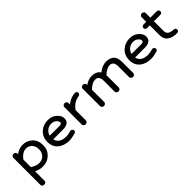

<svg xmlns="http://www.w3.org/2000/svg" viewBox="149 -1499 2662 2662"><g transform="rotate(-45 1480.0 -167.5)"><path d="M105 195Q89 195 76.5 185Q64 175 64 161V-375Q64 -389 76.5 -399.5Q89 -410 105 -410Q120 -410 132.5 -399.5Q145 -389 145 -375V-361Q210 -410 280 -410Q363 -410 422 -356Q481 -302 481 -203Q481 -113 420 -54.5Q359 4 267 4Q205 4 145 -27V161Q145 175 132.5 185Q120 195 105 195ZM280 -340Q208 -340 145 -258V-109Q209 -66 267 -66Q327 -66 363.5 -105.5Q400 -145 400 -203Q400 -265 366 -302.5Q332 -340 280 -340Z M791 10Q683 10 618 -43.5Q553 -97 553 -193Q553 -288 616 -346.5Q679 -405 770 -405Q850 -405 901.5 -358Q953 -311 953 -259Q953 -162 827 -162H637Q647 -112 687.5 -86.5Q728 -61 791 -61Q835 -61 880 -76Q894 -81 908 -74.5Q922 -68 927 -55Q932 -42 925.5 -28.5Q919 -15 905 -11Q824 10 791 10ZM770 -336Q721 -336 685 -307Q649 -278 638 -232H827Q872 -232 872 -259Q872 -287 842 -311.5Q812 -336 770 -336Z M1102 9Q1086 9 1073.5 -1.5Q1061 -12 1061 -27V-371Q1061 -385 1073.5 -395.5Q1086 -406 1102 -406Q1117 -406 1129.5 -395.5Q1142 -385 1142 -371V-340Q1205 -394 1297 -406Q1313 -407 1325 -398.5Q1337 -390 1339 -376Q1341 -362 1331.5 -350Q1322 -338 1308 -336Q1206 -323 1142 -229V-27Q1142 -12 1129.5 -1.5Q1117 9 1102 9Z M1462 9Q1446 9 1433.5 -2Q1421 -13 1421 -27V-372Q1421 -386 1433.5 -396.5Q1446 -407 1462 -407Q1477 -407 1489.5 -396.5Q1502 -386 1502 -372V-362Q1568 -407 1633 -407Q1727 -407 1763 -346Q1840 -407 1916 -407Q1986 -407 2028.5 -370.5Q2071 -334 2071 -239V-27Q2071 -13 2058.5 -2Q2046 9 2031 9Q2015 9 2002.5 -2Q1990 -13 1990 -27V-239Q1990 -337 1916 -337Q1858 -337 1786 -269Q1787 -260 1787 -239V-27Q1787 -13 1774.5 -2Q1762 9 1747 9Q1731 9 1718.5 -2Q1706 -13 1706 -27V-239Q1706 -337 1633 -337Q1569 -337 1502 -268V-27Q1502 -13 1489.5 -2Q1477 9 1462 9Z M2395 10Q2287 10 2222 -43.5Q2157 -97 2157 -193Q2157 -288 2220 -346.5Q2283 -405 2374 -405Q2454 -405 2505.5 -358Q2557 -311 2557 -259Q2557 -162 2431 -162H2241Q2251 -112 2291.5 -86.5Q2332 -61 2395 -61Q2439 -61 2484 -76Q2498 -81 2512 -74.5Q2526 -68 2531 -55Q2536 -42 2529.5 -28.5Q2523 -15 2509 -11Q2428 10 2395 10ZM2374 -336Q2325 -336 2289 -307Q2253 -278 2242 -232H2431Q2476 -232 2476 -259Q2476 -287 2446 -311.5Q2416 -336 2374 -336Z M2907 -333H2781V-141Q2781 -60 2893 -58Q2908 -58 2918.5 -47.5Q2929 -37 2929 -23Q2929 -8 2918 2Q2907 12 2892 12Q2700 8 2700 -141V-333H2648Q2632 -333 2621.5 -343Q2611 -353 2611 -367Q2611 -382 2621.5 -392.5Q2632 -403 2648 -403H2700V-495Q2700 -509 2712.5 -519.5Q2725 -530 2741 -530Q2756 -530 2768.5 -519.5Q2781 -509 2781 -495V-403H2907Q2922 -403 2932.5 -392.5Q2943 -382 2943 -367Q2943 -353 2932.5 -343Q2922 -333 2907 -333Z"/></g></svg>

Font: Hoogli Semibold
Style: Regular
Weight: 600
Designer: Anand Singh Naorem
Foundry: Brand New Type
Version: Version 1.00 b007